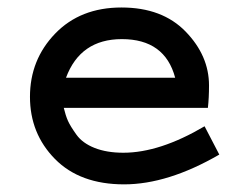

<svg xmlns="http://www.w3.org/2000/svg" viewBox="-20 -476 626 510"><path d="M523.4 -140.6 562.5 -65.4Q425.8 13.7 309.6 13.7Q192.4 13.7 126 -53.7Q59.6 -121.1 59.6 -218.8Q59.6 -317.4 126.5 -386.7Q193.4 -456.1 302.7 -456.1Q411.1 -456.1 473.1 -392.1Q535.2 -328.1 535.2 -249Q535.2 -215.8 532.2 -189.5H149.4Q154.3 -168.9 160.6 -154.8Q167 -140.6 183.1 -118.2Q199.2 -95.7 231.4 -83Q263.7 -70.3 307.6 -70.3Q404.3 -70.3 523.4 -140.6ZM155.3 -269.5H445.3Q418 -372.1 303.7 -372.1Q193.4 -372.1 155.3 -269.5Z"/></svg>

Font: Thabit-Bold
Style: Bold
Weight: 700
Designer: Regenerated by Nadim Shaikli
Foundry: MAK Alagha
Version: 0.01